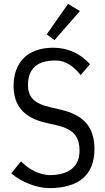

<svg xmlns="http://www.w3.org/2000/svg" viewBox="-20 -958 540 990"><path d="M331 -938 221 -781 261 -751 392 -901ZM444 -627C396 -679 337 -711 255 -712C120 -712 50 -634 50 -514C51 -416 99 -352 216 -325L268 -313C361 -293 390 -252 390 -181C390 -94 330 -55 233 -55C187 -58 136 -78 88 -126L38 -64C94 -16 175 12 233 12C386 12 467 -56 467 -189C467 -303 413 -365 291 -393L240 -405C155 -424 125 -458 124 -519C125 -605 172 -646 265 -646C320 -646 358 -617 396 -571Z"/></svg>

Font: Mint Spirit
Style: Regular
Weight: 400
Designer: HARENDAL Hirwen
Foundry: Arkandis Digital Foundry.
Version: Version 1.004;FFEdit